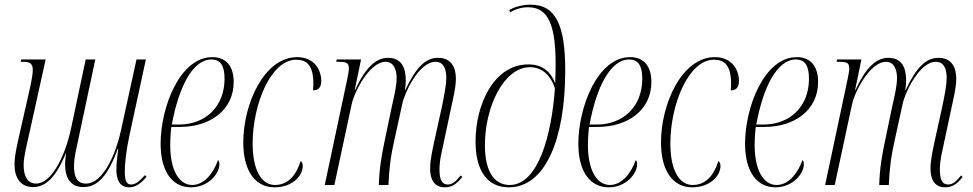

<svg xmlns="http://www.w3.org/2000/svg" viewBox="-20 -790 4155 820"><path d="M531 10C564 10 586 -12 606 -35L599 -42C580 -21 562 -2 540 -2C522 -2 513 -15 513 -57C513 -88 518 -144 533 -213L603 -536H563L495 -226C476 -140 423 -6 347 -6C309 -6 296 -35 296 -80C296 -121 308 -161 316 -202L387 -536H346L284 -244C259 -125 201 -6 134 -6C101 -6 81 -33 81 -84C81 -121 93 -165 106 -224L175 -536H71L68 -526H81C107 -526 120 -518 120 -492C120 -476 116 -451 108 -414L66 -229C57 -186 42 -131 42 -88C42 -30 68 9 121 9C176 9 218 -33 261 -134L262 -133C261 -125 258 -106 258 -88C258 -32 280 9 336 9C396 9 441 -38 483 -155H485C481 -124 477 -91 477 -66C477 -18 494 10 531 10Z M796 10C869 10 917 -48 917 -88C917 -100 914 -104 911 -106C891 -49 851 0 801 0C742 0 707 -68 707 -170C707 -201 710 -240 712 -248H750C876 -248 978 -319 978 -440C978 -507 946 -546 887 -546C747 -546 666 -330 666 -177C666 -54 718 10 796 10ZM744 -258H714C743 -418 803 -536 883 -536C920 -536 939 -512 939 -454C939 -334 857 -258 744 -258Z M1152 10C1230 10 1273 -40 1273 -81C1273 -93 1269 -99 1264 -102C1243 -36 1207 0 1154 0C1098 0 1059 -61 1059 -177C1059 -345 1137 -535 1245 -535C1289 -535 1314 -512 1318 -449C1319 -435 1318 -420 1317 -404C1340 -404 1352 -417 1352 -444C1352 -494 1320 -546 1249 -546C1108 -546 1019 -346 1019 -182C1019 -53 1075 10 1152 10Z M1880 10C1907 10 1928 -1 1954 -34L1948 -41C1926 -14 1911 -2 1893 -2C1863 -2 1857 -31 1857 -66C1857 -85 1860 -114 1866 -139L1907 -331C1914 -365 1927 -414 1927 -454C1927 -503 1907 -543 1851 -543C1800 -543 1759 -507 1711 -406H1709C1712 -420 1713 -434 1713 -446C1713 -501 1695 -543 1637 -543C1589 -543 1543 -507 1497 -406H1495L1522 -536H1418L1416 -526H1427C1461 -526 1470 -521 1470 -497C1470 -487 1467 -471 1463 -452L1367 0H1408L1482 -345C1493 -397 1558 -526 1627 -526C1663 -526 1674 -490 1674 -457C1674 -423 1664 -382 1653 -333L1625 -199C1609 -125 1600 -69 1598 0H1639C1642 -70 1648 -121 1665 -195L1698 -346C1707 -391 1768 -526 1840 -526C1875 -526 1886 -495 1886 -458C1886 -423 1876 -377 1867 -333L1833 -179C1827 -149 1817 -106 1817 -70C1817 -24 1834 10 1880 10Z M2153 10C2310 10 2394 -197 2394 -489C2394 -678 2356 -770 2246 -770C2206 -770 2173 -758 2155 -747L2159 -737C2178 -750 2206 -759 2235 -759C2335 -759 2361 -658 2351 -434C2329 -492 2288 -515 2237 -515C2090 -515 2011 -346 2011 -185C2011 -67 2057 10 2153 10ZM2157 0C2099 0 2051 -45 2051 -170C2051 -338 2134 -503 2243 -503C2294 -503 2331 -470 2350 -413C2336 -215 2279 0 2157 0Z M2580 10C2653 10 2701 -48 2701 -88C2701 -100 2698 -104 2695 -106C2675 -49 2635 0 2585 0C2526 0 2491 -68 2491 -170C2491 -201 2494 -240 2496 -248H2534C2660 -248 2762 -319 2762 -440C2762 -507 2730 -546 2671 -546C2531 -546 2450 -330 2450 -177C2450 -54 2502 10 2580 10ZM2528 -258H2498C2527 -418 2587 -536 2667 -536C2704 -536 2723 -512 2723 -454C2723 -334 2641 -258 2528 -258Z M2936 10C3014 10 3057 -40 3057 -81C3057 -93 3053 -99 3048 -102C3027 -36 2991 0 2938 0C2882 0 2843 -61 2843 -177C2843 -345 2921 -535 3029 -535C3073 -535 3098 -512 3102 -449C3103 -435 3102 -420 3101 -404C3124 -404 3136 -417 3136 -444C3136 -494 3104 -546 3033 -546C2892 -546 2803 -346 2803 -182C2803 -53 2859 10 2936 10Z M3292 10C3365 10 3413 -48 3413 -88C3413 -100 3410 -104 3407 -106C3387 -49 3347 0 3297 0C3238 0 3203 -68 3203 -170C3203 -201 3206 -240 3208 -248H3246C3372 -248 3474 -319 3474 -440C3474 -507 3442 -546 3383 -546C3243 -546 3162 -330 3162 -177C3162 -54 3214 10 3292 10ZM3240 -258H3210C3239 -418 3299 -536 3379 -536C3416 -536 3435 -512 3435 -454C3435 -334 3353 -258 3240 -258Z M4017 10C4044 10 4065 -1 4091 -34L4085 -41C4063 -14 4048 -2 4030 -2C4000 -2 3994 -31 3994 -66C3994 -85 3997 -114 4003 -139L4044 -331C4051 -365 4064 -414 4064 -454C4064 -503 4044 -543 3988 -543C3937 -543 3896 -507 3848 -406H3846C3849 -420 3850 -434 3850 -446C3850 -501 3832 -543 3774 -543C3726 -543 3680 -507 3634 -406H3632L3659 -536H3555L3553 -526H3564C3598 -526 3607 -521 3607 -497C3607 -487 3604 -471 3600 -452L3504 0H3545L3619 -345C3630 -397 3695 -526 3764 -526C3800 -526 3811 -490 3811 -457C3811 -423 3801 -382 3790 -333L3762 -199C3746 -125 3737 -69 3735 0H3776C3779 -70 3785 -121 3802 -195L3835 -346C3844 -391 3905 -526 3977 -526C4012 -526 4023 -495 4023 -458C4023 -423 4013 -377 4004 -333L3970 -179C3964 -149 3954 -106 3954 -70C3954 -24 3971 10 4017 10Z"/></svg>

Font: Noto Serif Display ExtraCondensed ExtraLight
Style: Italic
Weight: 200
Width: 2
Italic angle: -12°
Designer: Monotype Design Team
Foundry: Monotype Imaging Inc.
Version: Version 2.009